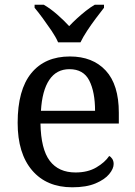

<svg xmlns="http://www.w3.org/2000/svg" viewBox="-20 -786 575 816"><path d="M287 10Q178 10 116.5 -62Q55 -134 55 -264Q55 -404 113 -475Q171 -546 277 -546Q374 -546 429.5 -486Q485 -426 485 -307V-261H152Q154 -152 191.5 -102.5Q229 -53 301 -53Q353 -53 389.5 -74.5Q426 -96 444 -123Q451 -120 457 -111Q463 -102 463 -89Q463 -69 444 -46Q425 -23 386 -6.5Q347 10 287 10ZM384 -315Q384 -395 359.5 -443.5Q335 -492 275 -492Q220 -492 189.5 -446.5Q159 -401 154 -315ZM227 -606Q217 -629 199 -655.5Q181 -682 162 -708Q143 -734 127 -753V-766H166Q195 -749 223.5 -724Q252 -699 274 -675Q289 -691 307 -707.5Q325 -724 344.5 -739.5Q364 -755 383 -766H422V-753Q407 -734 387.5 -708Q368 -682 350.5 -655.5Q333 -629 322 -606Z"/></svg>

Font: Noto Serif Toto
Style: Regular
Weight: 400
Designer: Monotype Design Team
Foundry: Monotype Imaging Inc.
Version: Version 2.001